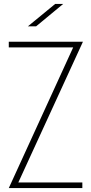

<svg xmlns="http://www.w3.org/2000/svg" viewBox="-20 -964 467 984"><path d="M402 -29V0H25L355 -721H25V-750H405L74 -29ZM263 -944H304L165 -829H123Z"/></svg>

Font: Poiret One
Style: Regular
Weight: 400
Designer: Denis Masharov
Foundry: Denis Masharov
Version: Version 1.001